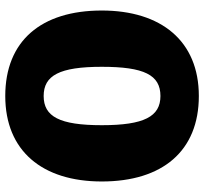

<svg xmlns="http://www.w3.org/2000/svg" viewBox="-43 -713 776 730"><g transform="rotate(-90 345.0 -348.0)"><path d="M345 -716C136 -716 20 -575 20 -349C20 -118 136 20 345 20C554 20 670 -123 670 -349C670 -580 554 -716 345 -716ZM345 -570C423 -570 456 -510 456 -349C456 -188 425 -126 345 -126C267 -126 234 -188 234 -349C234 -510 267 -570 345 -570Z"/></g></svg>

Font: Fira Sans Heavy
Style: Regular
Weight: 900
Designer: bBox Type GmbH & Carrois Corporate GbR & Edenspiekermann AG
Foundry: bBox Type GmbH & Carrois Corporate GbR & Edenspiekermann AG
Version: Version 4.300;PS 004.300;hotconv 1.0.88;makeotf.lib2.5.64775